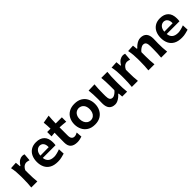

<svg xmlns="http://www.w3.org/2000/svg" viewBox="354 -2248 3756 3756"><g transform="rotate(-45 2232.5 -369.5)"><path d="M71.3 0Q77.1 -59.6 80.1 -115Q83 -170.4 83 -238.3V-293Q83 -355 77.6 -418.7Q72.3 -482.4 58.6 -547.4L200.2 -555.2L209.5 -450.2H222.2Q260.3 -514.2 302 -538.3Q343.8 -562.5 379.4 -562.5Q392.1 -562.5 407.7 -560.3Q423.3 -558.1 437.5 -552.2L424.8 -400.9Q406.2 -407.2 386.2 -411.9Q366.2 -416.5 352.1 -416.5Q334.5 -416.5 312.7 -409.2Q291 -401.9 268.6 -381.3Q246.1 -360.8 227.1 -320.8V-231Q227.1 -168.5 230 -114Q232.9 -59.6 239.3 0Z M799.8 13.7Q695.8 13.7 629.9 -23.4Q564 -60.5 532.5 -126Q501 -191.4 501 -275.9Q501 -359.9 531 -424.3Q561 -488.8 619.4 -525.6Q677.7 -562.5 763.2 -562.5Q873 -562.5 935.1 -502.4Q997.1 -442.4 997.1 -321.3Q997.1 -300.3 995.8 -283.2Q994.6 -266.1 992.2 -249.5H639.6Q646 -182.1 689 -144.3Q731.9 -106.4 817.4 -106.4Q847.7 -106.4 894 -117.9Q940.4 -129.4 982.4 -146L988.3 -20.5Q954.1 -11.2 907 1.2Q859.9 13.7 799.8 13.7ZM870.6 -316.9Q873 -386.7 845 -424.3Q816.9 -461.9 764.6 -463.9Q710.4 -461.4 676.8 -421.6Q643.1 -381.8 638.7 -314.5Z M1338.9 13.7Q1246.1 13.7 1197.3 -28.8Q1148.4 -71.3 1148.4 -168.5Q1148.4 -234.9 1149.7 -301.5Q1150.9 -368.2 1151.4 -435.5L1059.1 -426.3V-547.4H1151.4Q1150.9 -595.2 1147.9 -637.2Q1145 -679.2 1140.1 -724.1L1305.7 -753.4Q1300.8 -698.7 1298.1 -651.4Q1295.4 -604 1294.9 -547.4H1465.3V-426.3Q1422.9 -431.6 1379.6 -435.1Q1336.4 -438.5 1294.4 -440.4V-211.9Q1294.4 -105 1378.4 -105Q1394.5 -105 1417.5 -112.5Q1440.4 -120.1 1460.4 -131.8L1469.2 -11.2Q1449.2 -3.4 1411.9 5.1Q1374.5 13.7 1338.9 13.7Z M1827.6 13.7Q1730.5 13.7 1666.5 -26.9Q1602.5 -67.4 1571 -133.5Q1539.6 -199.7 1539.6 -275.9Q1539.6 -357.9 1572.8 -422.9Q1606 -487.8 1669.7 -525.1Q1733.4 -562.5 1824.7 -562.5Q1918.9 -562.5 1982.7 -524.4Q2046.4 -486.3 2078.6 -421.4Q2110.8 -356.4 2110.8 -275.9Q2110.8 -193.8 2077.4 -128.2Q2043.9 -62.5 1980.7 -24.4Q1917.5 13.7 1827.6 13.7ZM1827.1 -105Q1873.5 -106.9 1903.8 -130.4Q1934.1 -153.8 1949 -191.9Q1963.9 -230 1963.9 -275.9Q1963.9 -350.1 1928.5 -394.3Q1893.1 -438.5 1827.1 -443.4Q1757.8 -439.9 1721.9 -393.3Q1686 -346.7 1686 -275.9Q1686 -231 1701.9 -192.6Q1717.8 -154.3 1749 -130.6Q1780.3 -106.9 1827.1 -105Z M2385.7 13.7Q2216.3 13.7 2216.3 -181.2Q2216.3 -216.8 2217.3 -243.9Q2218.3 -271 2218.3 -299.3Q2218.3 -374.5 2214.8 -431.4Q2211.4 -488.3 2205.1 -547.4L2373 -552.2Q2367.7 -493.2 2365 -436.3Q2362.3 -379.4 2362.3 -316.9V-238.3Q2362.3 -176.8 2380.4 -146.2Q2398.4 -115.7 2444.8 -115.7Q2461.4 -115.7 2483.6 -126.7Q2505.9 -137.7 2528.3 -156.2Q2550.8 -174.8 2566.9 -196.8V-316.9Q2566.9 -379.4 2564 -433.8Q2561 -488.3 2555.7 -547.4H2723.6Q2717.3 -488.3 2714.1 -431.4Q2710.9 -374.5 2710.9 -299.3V-238.3Q2710.9 -170.4 2713.6 -115Q2716.3 -59.6 2722.7 0H2587.4L2580.1 -90.8H2566.9Q2544.9 -64.5 2514.9 -40.5Q2484.9 -16.6 2451.4 -1.5Q2418 13.7 2385.7 13.7Z M2853.5 0Q2859.4 -59.6 2862.3 -115Q2865.2 -170.4 2865.2 -238.3V-293Q2865.2 -355 2859.9 -418.7Q2854.5 -482.4 2840.8 -547.4L2982.4 -555.2L2991.7 -450.2H3004.4Q3042.5 -514.2 3084.2 -538.3Q3126 -562.5 3161.6 -562.5Q3174.3 -562.5 3189.9 -560.3Q3205.6 -558.1 3219.7 -552.2L3207 -400.9Q3188.5 -407.2 3168.5 -411.9Q3148.4 -416.5 3134.3 -416.5Q3116.7 -416.5 3095 -409.2Q3073.2 -401.9 3050.8 -381.3Q3028.3 -360.8 3009.3 -320.8V-231Q3009.3 -168.5 3012.2 -114Q3015.1 -59.6 3021.5 0Z M3311.5 0Q3317.4 -59.6 3320.3 -115Q3323.2 -170.4 3323.2 -238.3V-293Q3323.2 -355 3317.9 -418.7Q3312.5 -482.4 3298.8 -547.4L3440.4 -555.2L3450.7 -458H3463.9Q3485.8 -484.4 3516.1 -508.3Q3546.4 -532.2 3581.3 -547.4Q3616.2 -562.5 3650.9 -562.5Q3821.3 -562.5 3821.3 -367.2Q3821.3 -331.5 3819.6 -298.6Q3817.9 -265.6 3817.9 -238.3Q3817.9 -170.4 3820.3 -115Q3822.8 -59.6 3830.6 0H3664.1Q3668.9 -59.6 3671.6 -114Q3674.3 -168.5 3674.3 -231V-307.6Q3674.3 -368.7 3656.2 -399.4Q3638.2 -430.2 3591.3 -430.2Q3574.2 -430.2 3551.3 -418.9Q3528.3 -407.7 3506.1 -389.4Q3483.9 -371.1 3467.3 -348.6V-231Q3467.3 -168.5 3470.2 -114Q3473.1 -59.6 3479.5 0Z M4228.5 13.7Q4124.5 13.7 4058.6 -23.4Q3992.7 -60.5 3961.2 -126Q3929.7 -191.4 3929.7 -275.9Q3929.7 -359.9 3959.7 -424.3Q3989.7 -488.8 4048.1 -525.6Q4106.4 -562.5 4191.9 -562.5Q4301.8 -562.5 4363.8 -502.4Q4425.8 -442.4 4425.8 -321.3Q4425.8 -300.3 4424.6 -283.2Q4423.3 -266.1 4420.9 -249.5H4068.4Q4074.7 -182.1 4117.7 -144.3Q4160.6 -106.4 4246.1 -106.4Q4276.4 -106.4 4322.8 -117.9Q4369.1 -129.4 4411.1 -146L4417 -20.5Q4382.8 -11.2 4335.7 1.2Q4288.6 13.7 4228.5 13.7ZM4299.3 -316.9Q4301.8 -386.7 4273.7 -424.3Q4245.6 -461.9 4193.4 -463.9Q4139.2 -461.4 4105.5 -421.6Q4071.8 -381.8 4067.4 -314.5Z"/></g></svg>

Font: Pinar-FD SemiBold
Style: Regular
Weight: 600
Designer: Amin Abedi
Version: Version 2.000